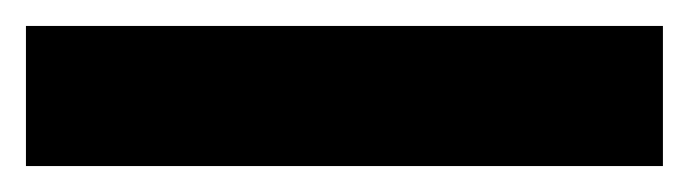

<svg xmlns="http://www.w3.org/2000/svg" viewBox="-22 49 531 148"><path d="M489 177V69H-2V177Z"/></svg>

Font: Noto Sans Georgian ExtraCondensed ExtraBold
Style: Regular
Weight: 800
Width: 2
Designer: Monotype Design Team, Akaki Razmadze
Foundry: Google LLC
Version: Version 2.005